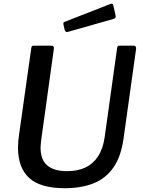

<svg xmlns="http://www.w3.org/2000/svg" viewBox="-20 -983 753 1013"><path d="M632 -253Q619 -158 579 -100Q539 -42 474 -16Q409 10 322 10Q193 10 134 -44Q75 -98 75 -204Q75 -221 76.5 -239Q78 -257 81 -276L145 -729Q146 -737 148.5 -739.5Q151 -742 157 -742H251Q259 -742 262.5 -737Q266 -732 264 -724L198 -249Q197 -237 195.5 -226.5Q194 -216 194 -205Q194 -140 229.5 -110Q265 -80 334 -80Q389 -80 430 -99Q471 -118 497 -157.5Q523 -197 532 -258L598 -730Q600 -738 602 -740Q604 -742 610 -742H686Q693 -742 696 -737Q699 -732 698 -725L632 -253ZM578 -954 590 -901Q591 -895 589.5 -890.5Q588 -886 578 -883L339 -815Q331 -813 326.5 -816.5Q322 -820 321 -826L315 -853Q313 -865 319 -867L565 -963Q569 -964 573 -962.5Q577 -961 578 -954Z"/></svg>

Font: Libre Franklin Medium
Style: Italic
Weight: 500
Italic angle: -8°
Designer: Pablo Impallari, Rodrigo Fuenzalida, Nhung Nguyen
Foundry: Impallari Type
Version: Version 3.000